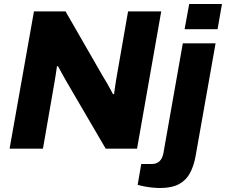

<svg xmlns="http://www.w3.org/2000/svg" viewBox="-20 -744 1131 961"><path d="M28 0 150 -687H308L495 -362Q503 -349 512.5 -333Q522 -317 530.5 -301Q539 -285 546 -272L551 -274Q553 -292 556 -310Q559 -328 561 -343L621 -687H787L666 0H509L315 -332Q306 -347 293 -371Q280 -395 270 -413L265 -412Q263 -393 259 -370.5Q255 -348 253 -334L195 0ZM904 -598 927 -724H1091L1069 -598ZM781 197Q765 197 743.5 195Q722 193 702 189Q682 185 669 181L687 77H738Q764 77 778.5 63Q793 49 798 22L895 -527H1059L959 37Q950 87 930.5 123Q911 159 875 178Q839 197 781 197Z"/></svg>

Font: Archivo SemiBold ExtraBold
Style: Italic
Weight: 800
Italic angle: -10°
Version: Version 2.001